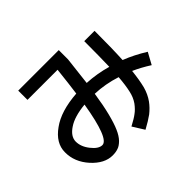

<svg xmlns="http://www.w3.org/2000/svg" viewBox="-174 -1021 1348 1348"><g transform="rotate(-45 500.0 -347.0)"><path d="M288.1 31.2Q208 31.2 136.7 -46.9Q65.4 -126 66.4 -221.7Q66.4 -312.5 160.2 -378.9Q251 -445.3 414.1 -457Q425.8 -541 439.5 -668H140.6V-759.8H543V-668Q521.5 -479.5 518.6 -458Q615.2 -453.1 710.9 -425.8Q713.9 -527.3 713.9 -677.7H816.4Q816.4 -501 810.5 -393.6Q893.6 -361.3 976.6 -309.6L929.7 -223.6Q865.2 -264.6 803.7 -292Q794.9 -210 780.3 -152.3Q765.6 -98.6 735.4 -56.6Q709 -20.5 671.9 8.8Q635.7 35.2 578.1 66.4L524.4 -19.5Q578.1 -47.9 601.6 -66.4Q627.9 -85 653.3 -119.1Q678.7 -155.3 688.5 -202.1Q700.2 -252 706.1 -328.1Q606.4 -360.4 504.9 -364.3Q490.2 -265.6 471.7 -192.4Q453.1 -119.1 434.6 -78.1Q416 -35.2 391.6 -9.8Q366.2 15.6 343.8 22.5Q320.3 31.2 288.1 31.2ZM400.4 -361.3Q291 -350.6 233.4 -311.5Q173.8 -272.5 172.9 -221.7Q172.9 -169.9 211.9 -121.1Q251 -71.3 288.1 -71.3Q352.5 -71.3 400.4 -361.3Z"/></g></svg>

Font: RobotoJAA
Style: Medium
Weight: 500
Version: Version 2.05; 2016-11-05